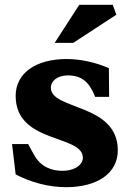

<svg xmlns="http://www.w3.org/2000/svg" viewBox="-20 -761 539 797"><path d="M191 -397C191 -423 216 -448 262 -448C302 -448 337 -435 362 -387C367 -379 371 -368 375 -359H433L432 -478C380 -501 316 -516 257 -516C128 -516 45 -457 45 -363C45 -163 324 -204 324 -106C324 -80 295 -52 238 -52C196 -52 149 -67 121 -119C112 -134 105 -148 97 -163H30L45 -37C106 -5 180 16 254 16C386 16 469 -43 469 -137C469 -333 191 -303 191 -397ZM207 -583H284L463 -700L448 -741H309Z"/></svg>

Font: LT Superior Serif ExtraBold
Style: Regular
Weight: 800
Designer: Daniel Lyons
Foundry: LyonsType
Version: Version 2.120;FEAKit 1.0